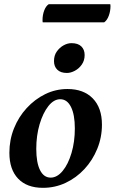

<svg xmlns="http://www.w3.org/2000/svg" viewBox="-20 -889 550 921"><path d="M186 12Q109 12 67 -32Q25 -76 25 -156Q25 -218 47 -273Q69 -328 108 -370.5Q147 -413 197 -437.5Q247 -462 304 -462Q381 -462 425 -417Q469 -372 469 -291Q469 -230 446.5 -175Q424 -120 385 -78Q346 -36 295 -12Q244 12 186 12ZM223 -37Q254 -37 280.5 -69Q307 -101 323 -155Q339 -209 339 -273Q339 -339 320.5 -376Q302 -413 269 -413Q238 -413 212 -380Q186 -347 170 -293Q154 -239 154 -175Q154 -109 172 -73Q190 -37 223 -37ZM301 -539Q271 -539 255 -554.5Q239 -570 239 -596Q239 -623 252.5 -642Q266 -661 285 -671.5Q304 -682 323 -682Q354 -682 370 -666.5Q386 -651 386 -625Q386 -599 372.5 -579.5Q359 -560 339 -549.5Q319 -539 301 -539ZM480 -782H185Q184 -785 184 -793Q184 -817 192 -838.5Q200 -860 214 -869H509Q509 -868 509.5 -865.5Q510 -863 510 -860Q510 -836 502 -814Q494 -792 480 -782Z"/></svg>

Font: Petrona
Style: Bold Italic
Weight: 700
Italic angle: -9°
Designer: Ringo R. Seeber
Foundry: Ringo R. Seeber
Version: Version 2.001; ttfautohint (v1.8.3)